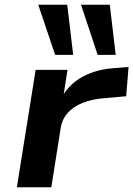

<svg xmlns="http://www.w3.org/2000/svg" viewBox="-20 -788 561 808"><path d="M51 0 130 -494H264L245 -371H236Q268 -433 328.5 -465.5Q389 -498 470 -502L521 -506L511 -383L421 -375Q367 -371 327.5 -355Q288 -339 265 -313Q242 -287 236 -253L196 0ZM391 -557 321 -768H442L467 -557ZM212 -557 141 -768H263L288 -557Z"/></svg>

Font: Nunito Sans 10pt Expanded
Style: Bold Italic
Weight: 700
Width: 7
Italic angle: -9°
Designer: Vernon Adams
Foundry: Vernon Adams
Version: Version 3.101;gftools[0.9.27]